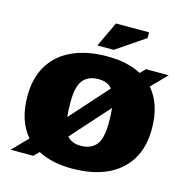

<svg xmlns="http://www.w3.org/2000/svg" viewBox="-132 -1062 1178 1203"><g transform="rotate(15 457.0 -460.0)"><path d="M474.5 -722Q606.5 -722 696 -674L728 -707H875.5L779 -608Q860.5 -515 860.5 -354.5Q860.5 -235.5 809.8 -153.2Q759 -71 665 -28.2Q571 14.5 440 14.5Q308.5 14.5 219 -33.5L186.5 0H39L135.5 -99Q54 -192.5 54 -353Q54 -472 104.8 -554.2Q155.5 -636.5 249.8 -679.2Q344 -722 474.5 -722ZM324.5 -386.5Q324.5 -330.5 329 -289.5L547 -533.5Q517 -570 458 -570Q392.5 -570 358.5 -529.2Q324.5 -488.5 324.5 -386.5ZM456.5 -137.5Q522 -137.5 556 -178.2Q590 -219 590 -321Q590 -377 585.5 -417.5L367.5 -174Q397.5 -137.5 456.5 -137.5ZM395.5 -772 472 -935H687V-898L501.5 -772Z"/></g></svg>

Font: Newsreader 6pt ExtraBold
Style: Regular
Weight: 800
Designer: Hugues Gentile
Foundry: Production Type
Version: Version 1.003; ttfautohint (v1.8.3)